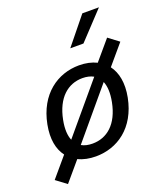

<svg xmlns="http://www.w3.org/2000/svg" viewBox="-173 -914 966 1129"><g transform="rotate(-20 310.5 -349.0)"><path d="M559 -249C576 -336.5 561.5 -404 526.5 -450.5L630.5 -573L565.5 -622L463.5 -502C432 -517.5 395 -525.5 354 -525.5C219.5 -525.5 95.5 -440.5 61 -262.5C44 -175 58 -108.5 93 -62.5L-10.5 59.5L55 108.5L156.5 -11C188 4.5 225.5 12 266 12C400.5 12 524 -71 559 -249ZM462.5 -256C437 -125 363 -65.5 273 -65.5C246.5 -65.5 223 -70.5 204 -81.5L457.5 -383.5C470.5 -352.5 473 -310.5 462.5 -256ZM340.5 -637 477.5 -806H581.5L423 -637ZM157 -256C182.5 -387 257 -448 347 -448C373.5 -448 397 -442.5 416 -432L162 -130C149 -160.5 146.5 -202.5 157 -256Z"/></g></svg>

Font: Monaspace Neon
Style: Italic
Weight: 400
Italic angle: -11°
Designer: Riley Cran & the Lettermatic Team
Foundry: Lettermatic
Version: Version 1.200 (Monaspace Neon)